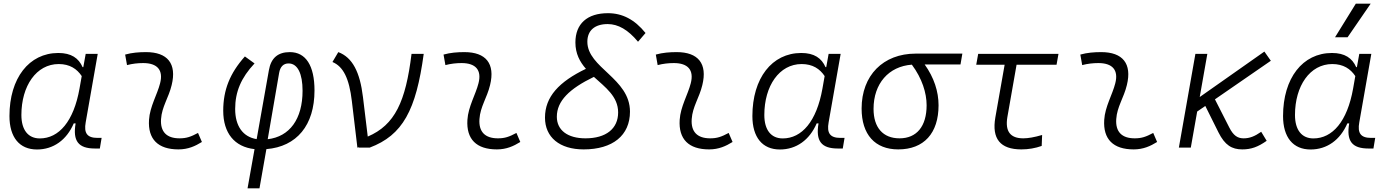

<svg xmlns="http://www.w3.org/2000/svg" viewBox="-20 -815 7657 1060"><path d="M439.9 -444.3H436C414.1 -494.1 373.5 -522.5 302.2 -522.5C140.1 -522.5 32.2 -383.3 32.2 -174.3C32.2 -57.1 87.4 10.3 184.1 10.3C274.9 10.3 347.7 -42 387.2 -133.8H397.5C380.9 -36.6 412.6 4.9 503.9 4.9H531.2L541 -53.7H518.1C460.9 -53.7 442.4 -80.1 453.1 -139.6L519.5 -517.6H453.1ZM304.2 -461.4C365.2 -461.4 404.8 -434.6 431.2 -395L418.9 -325.7C386.7 -144.5 305.2 -50.8 199.7 -50.8C135.7 -50.8 98.1 -97.2 98.1 -180.2C98.1 -340.8 180.7 -461.4 304.2 -461.4Z M1073.2 -81.1C1033.2 -59.6 1009.3 -51.3 971.2 -51.3C899.9 -51.3 864.3 -87.4 869.1 -157.7C873.5 -225.6 911.1 -275.4 927.7 -345.2C957 -463.9 904.8 -527.3 786.1 -527.3C747.6 -527.3 709 -524.4 670.9 -513.7L681.2 -455.6C710.9 -463.4 740.7 -466.8 770.5 -466.8C848.6 -466.8 882.8 -428.2 863.8 -355C848.6 -293.9 807.1 -226.1 802.7 -153.3C795.9 -46.4 852.5 9.8 965.3 9.8C1018.6 9.8 1057.6 -8.3 1094.7 -31.2Z M1412.6 224.6 1450.7 8.3C1618.2 -5.4 1716.3 -123.5 1716.3 -315.4C1716.3 -452.6 1668.5 -527.3 1580.1 -527.3C1514.6 -527.3 1476.1 -495.1 1464.4 -426.8L1397 -46.9C1321.3 -59.1 1278.3 -118.7 1278.3 -213.4C1278.3 -308.1 1311 -385.7 1385.3 -464.8L1332 -503.4C1249 -410.2 1212.4 -318.4 1212.4 -203.6C1212.4 -81.1 1273.9 -3.9 1385.3 8.3L1346.7 224.6ZM1458 -46.4 1521 -412.1C1526.9 -447.3 1545.4 -464.8 1573.2 -464.8C1623.5 -464.8 1650.4 -407.7 1650.4 -314C1650.4 -157.7 1579.1 -60.5 1458 -46.4Z M1953.1 0 1962.4 -2 1960.9 0H2021C2203.6 -68.8 2276.9 -206.5 2319.3 -517.6H2252C2219.7 -253.4 2160.2 -125 2010.3 -61L1983.9 -278.8C1967.3 -417.5 1925.8 -498 1847.7 -527.3L1815.4 -472.7C1875.5 -447.8 1907.7 -381.8 1922.4 -257.8Z M2831.1 -81.1C2791 -59.6 2767.1 -51.3 2729 -51.3C2657.7 -51.3 2622.1 -87.4 2627 -157.7C2631.3 -225.6 2668.9 -275.4 2685.5 -345.2C2714.8 -463.9 2662.6 -527.3 2543.9 -527.3C2505.4 -527.3 2466.8 -524.4 2428.7 -513.7L2439 -455.6C2468.8 -463.4 2498.5 -466.8 2528.3 -466.8C2606.4 -466.8 2640.6 -428.2 2621.6 -355C2606.4 -293.9 2564.9 -226.1 2560.5 -153.3C2553.7 -46.4 2610.4 9.8 2723.1 9.8C2776.4 9.8 2815.4 -8.3 2852.5 -31.2Z M3202.1 9.8C3362.8 9.8 3458 -67.4 3458 -198.7C3458 -382.8 3222.7 -440.4 3222.7 -584.5C3222.7 -646.5 3263.2 -682.1 3335 -682.1C3392.6 -682.1 3447.3 -650.9 3502.4 -584.5L3543.9 -632.8C3483.9 -707 3416.5 -742.2 3336.4 -742.2C3221.7 -742.2 3156.7 -683.6 3156.7 -580.6C3156.7 -518.6 3181.2 -473.6 3214.8 -435.1C3066.4 -363.8 2988.8 -280.8 2988.8 -165.5C2988.8 -57.1 3069.8 9.8 3202.1 9.8ZM3258.8 -390.6C3322.3 -332.5 3392.6 -282.7 3392.6 -194.3C3392.6 -104.5 3325.7 -51.3 3212.4 -51.3C3113.8 -51.3 3054.2 -96.2 3054.2 -170.4C3054.2 -257.3 3122.6 -324.7 3258.8 -390.6Z M4002.9 -81.1C3962.9 -59.6 3939 -51.3 3900.9 -51.3C3829.6 -51.3 3793.9 -87.4 3798.8 -157.7C3803.2 -225.6 3840.8 -275.4 3857.4 -345.2C3886.7 -463.9 3834.5 -527.3 3715.8 -527.3C3677.2 -527.3 3638.7 -524.4 3600.6 -513.7L3610.8 -455.6C3640.6 -463.4 3670.4 -466.8 3700.2 -466.8C3778.3 -466.8 3812.5 -428.2 3793.5 -355C3778.3 -293.9 3736.8 -226.1 3732.4 -153.3C3725.6 -46.4 3782.2 9.8 3895 9.8C3948.2 9.8 3987.3 -8.3 4024.4 -31.2Z M4541.5 -444.3H4537.6C4515.6 -494.1 4475.1 -522.5 4403.8 -522.5C4241.7 -522.5 4133.8 -383.3 4133.8 -174.3C4133.8 -57.1 4189 10.3 4285.6 10.3C4376.5 10.3 4449.2 -42 4488.8 -133.8H4499C4482.4 -36.6 4514.2 4.9 4605.5 4.9H4632.8L4642.6 -53.7H4619.6C4562.5 -53.7 4543.9 -80.1 4554.7 -139.6L4621.1 -517.6H4554.7ZM4405.8 -461.4C4466.8 -461.4 4506.3 -434.6 4532.7 -395L4520.5 -325.7C4488.3 -144.5 4406.7 -50.8 4301.3 -50.8C4237.3 -50.8 4199.7 -97.2 4199.7 -180.2C4199.7 -340.8 4282.2 -461.4 4405.8 -461.4Z M4939 9.8C5080.6 9.8 5161.6 -79.1 5161.6 -233.9C5161.6 -309.6 5136.7 -386.7 5085 -459H5282.7L5293 -519H5035.6C4855.5 -519 4736.8 -398.4 4736.8 -215.8C4736.8 -72.3 4810.5 9.8 4939 9.8ZM5014.2 -458C5070.8 -381.8 5095.7 -301.8 5095.7 -233.9C5095.7 -117.7 5041 -51.3 4946.3 -51.3C4855 -51.3 4802.7 -110.4 4802.7 -213.9C4802.7 -353.5 4886.2 -448.7 5014.2 -458Z M5618.7 9.8C5657.7 9.8 5695.3 3.4 5731 -9.3L5733.4 -69.8C5690.4 -57.1 5655.8 -51.3 5629.4 -51.3C5557.6 -51.3 5528.3 -89.8 5541.5 -168.5L5592.3 -457.5H5813L5823.7 -517.6H5380.4L5369.6 -457.5H5526.4L5475.1 -166.5C5454.6 -48.8 5502.4 9.8 5618.7 9.8Z M6346.7 -81.1C6306.6 -59.6 6282.7 -51.3 6244.6 -51.3C6173.3 -51.3 6137.7 -87.4 6142.6 -157.7C6147 -225.6 6184.6 -275.4 6201.2 -345.2C6230.5 -463.9 6178.2 -527.3 6059.6 -527.3C6021 -527.3 5982.4 -524.4 5944.3 -513.7L5954.6 -455.6C5984.4 -463.4 6014.2 -466.8 6043.9 -466.8C6122.1 -466.8 6156.2 -428.2 6137.2 -355C6122.1 -293.9 6080.6 -226.1 6076.2 -153.3C6069.3 -46.4 6126 9.8 6238.8 9.8C6292 9.8 6331.1 -8.3 6368.2 -31.2Z M6488.3 0H6554.2L6589.4 -199.2L6634.3 -230L6707 -84C6742.2 -13.7 6780.8 9.8 6838.4 9.8C6887.7 9.8 6925.3 -3.9 6973.1 -37.6L6942.9 -87.4C6905.8 -61.5 6878.4 -51.3 6845.7 -51.3C6813 -51.3 6789.6 -65.9 6766.6 -111.3L6687.5 -266.6L6996.1 -479.5L6960.4 -530.3L6603.5 -279.3L6645.5 -517.6H6579.6Z M7471.2 -444.3H7467.3C7445.3 -494.1 7404.8 -522.5 7333.5 -522.5C7171.4 -522.5 7063.5 -383.3 7063.5 -174.3C7063.5 -57.1 7118.7 10.3 7215.3 10.3C7306.2 10.3 7378.9 -42 7418.5 -133.8H7428.7C7412.1 -36.6 7443.8 4.9 7535.2 4.9H7562.5L7572.3 -53.7H7549.3C7492.2 -53.7 7473.6 -80.1 7484.4 -139.6L7550.8 -517.6H7484.4ZM7335.4 -461.4C7396.5 -461.4 7436 -434.6 7462.4 -395L7450.2 -325.7C7418 -144.5 7336.4 -50.8 7231 -50.8C7167 -50.8 7129.4 -97.2 7129.4 -180.2C7129.4 -340.8 7211.9 -461.4 7335.4 -461.4ZM7350.6 -609.4H7419.9L7547.4 -794.9H7465.3Z"/></svg>

Font: Cascadia Code NF Light
Style: Italic
Weight: 300
Italic angle: -10°
Monospace: yes
Designer: Aaron Bell
Foundry: Saja Typeworks
Version: Version 2404.023